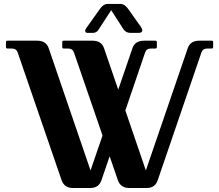

<svg xmlns="http://www.w3.org/2000/svg" viewBox="-20 -941 1097 961"><path d="M518.1 -921.4H583.5Q603.5 -921.4 620.6 -897.5L683.1 -809.6Q692.4 -796.4 692.4 -789.1Q692.4 -776.4 673.3 -776.4H632.3Q609.4 -776.4 596.7 -796.4L536.6 -890.1L471.7 -790.5Q462.4 -776.4 444.3 -776.4H419.4Q406.2 -776.4 406.2 -786.1Q406.2 -792.5 411.1 -799.3L481 -897.5Q498 -921.4 518.1 -921.4ZM345.2 0Q301.8 0 288.1 -39.6L68.4 -678.7Q61.5 -698.2 39.1 -698.2H17.1Q9.8 -698.2 9.8 -705.6V-730Q9.8 -737.3 17.1 -737.3H166Q210.9 -737.3 223.6 -700.2L433.1 -87.9L493.2 -262.7L350.1 -678.7Q343.3 -698.2 320.8 -698.2H298.8Q291.5 -698.2 291.5 -705.6V-730Q291.5 -737.3 298.8 -737.3H442.9Q487.8 -737.3 500.5 -700.2L571.8 -492.2L643.1 -700.2Q655.8 -737.3 700.7 -737.3H757.8Q765.1 -737.3 765.1 -730V-705.6Q765.1 -698.2 757.8 -698.2H735.8Q713.4 -698.2 706.5 -678.7L607.4 -388.2L710 -87.9L919.9 -700.2Q932.6 -737.3 977.5 -737.3H1039.6Q1046.9 -737.3 1046.9 -730V-705.6Q1046.9 -698.2 1039.6 -698.2H1017.6Q995.1 -698.2 988.3 -678.7L769.5 -39.1Q756.3 0 713.9 0H627Q583.5 0 569.8 -39.6L528.8 -158.7L487.8 -39.1Q474.6 0 432.1 0Z"/></svg>

Font: Simply Serif
Style: Bold
Weight: 700
Designer: Wojciech Kalinowski "wmk69" (wmk69@o2.pl)
Foundry: Wojciech Kalinowski "wmk69" (wmk69@o2.pl)
Version: Version 1.0.0; 2022-02-18